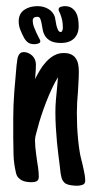

<svg xmlns="http://www.w3.org/2000/svg" viewBox="-20 -569 306 616"><path d="M104.5 -2.4Q104.5 8.8 97.9 12.2Q91.3 15.6 82 15.6Q73.7 15.6 65.7 14.4Q57.6 13.2 50.5 9.8Q43.5 6.3 38.3 0.5Q33.2 -5.4 31.2 -14.6Q24.4 -43.9 23.4 -72Q22.5 -100.1 22.5 -129.9V-189.9Q22.5 -231 25.9 -275.1Q29.3 -319.3 33.2 -360.4Q33.2 -361.8 33.7 -363.8Q34.2 -365.7 34.2 -366.7Q34.7 -372.1 35.6 -378.4Q36.6 -384.8 38.8 -389.9Q41 -395 45.2 -398.4Q49.3 -401.9 56.2 -401.9Q64 -401.9 71 -398.7Q78.1 -395.5 83.5 -390.4Q88.9 -385.3 92 -377.9Q95.2 -370.6 95.2 -362.8Q95.2 -354.5 94.7 -344.5Q94.2 -334.5 93.3 -325.7Q93.3 -323.2 93 -320.3Q92.8 -317.4 92.3 -314.9Q99.1 -328.6 107.9 -343.5Q116.7 -358.4 128.2 -370.8Q139.6 -383.3 153.6 -391.1Q167.5 -398.9 184.6 -398.9Q198.7 -398.9 208 -394.5Q217.3 -390.1 222.9 -382.1Q228.5 -374 230.7 -363.3Q232.9 -352.5 232.9 -340.3Q232.9 -323.7 231.9 -306.9Q231 -290 230 -273.4Q228.5 -256.3 227.5 -239.7Q226.6 -223.1 226.6 -206.1Q226.6 -185.5 227.5 -163.8Q228.5 -142.1 230.5 -122.3Q232.4 -102.5 234.9 -86.7Q237.3 -70.8 239.7 -62Q241.7 -54.7 243.9 -45.2Q246.1 -35.6 248.3 -25.6Q250.5 -15.6 252 -6.3Q253.4 2.9 253.4 10.3Q253.4 21 244.9 23.9Q236.3 26.9 228 26.9Q219.7 26.9 209.2 25.6Q198.7 24.4 190.4 20Q180.2 12.7 177 -0.5Q173.8 -13.7 172.9 -26.4L171.4 -39.6Q169.9 -51.3 167.5 -70.3Q165 -89.4 162.8 -112.3Q160.6 -135.3 159.2 -159.9Q157.7 -184.6 157.7 -208Q157.7 -229 159.4 -248.5Q161.1 -268.1 163.1 -288.1Q164.1 -298.3 164.6 -304.7Q165 -311 166 -321.3Q156.2 -305.7 146.5 -284.7Q136.7 -263.7 127.9 -241Q119.1 -218.3 112.1 -196.8Q105 -175.3 101.1 -159.2L98.1 -148.4Q95.7 -140.6 94 -132.8Q92.3 -125 92.3 -118.2Q92.3 -109.4 93.3 -97.9Q94.2 -86.4 95.7 -76.2Q97.2 -64 99.1 -51.3Q99.1 -50.3 100.1 -44.9Q101.1 -39.6 102.1 -32.2Q103 -24.9 103.8 -16.8Q104.5 -8.8 104.5 -2.4ZM232.4 -484.9Q232.4 -460.4 217.8 -445.8Q203.1 -431.2 175.8 -431.2Q154.8 -431.2 143.1 -437.3Q131.3 -443.4 125.2 -452.9Q119.1 -462.4 117.2 -473.1Q115.2 -483.9 113.5 -493.4Q111.8 -502.9 109.1 -509Q106.4 -515.1 99.6 -515.1Q85 -515.1 85 -502.4Q85 -492.7 88.9 -482.4Q92.8 -472.2 97.2 -462.9Q101.6 -453.6 105.5 -446.5Q109.4 -439.5 109.4 -437Q109.4 -431.2 102.3 -429.2Q95.2 -427.2 90.8 -427.2Q78.1 -427.2 70.8 -432.1Q63.5 -437 57.6 -446.8Q50.8 -459.5 45.4 -472.9Q40 -486.3 40 -500.5Q40 -524.9 57.4 -537.1Q74.7 -549.3 100.6 -549.3Q119.6 -549.3 135 -540.3Q150.4 -531.2 156.2 -514.2Q157.2 -510.7 158.2 -502.9Q159.2 -495.1 161.1 -487.1Q163.1 -479 166.3 -472.7Q169.4 -466.3 174.8 -466.3Q177.2 -466.3 178.7 -468.5Q180.2 -470.7 180.9 -473.4Q181.6 -476.1 181.6 -478.5Q181.6 -481 181.6 -481.9Q181.6 -492.2 179.7 -502.7Q177.7 -513.2 173.8 -522.9Q172.4 -527.3 170.2 -531Q168 -534.7 168 -538.6Q168 -544.9 175 -547.1Q182.1 -549.3 187.5 -549.3Q201.2 -549.3 210 -543.5Q218.8 -537.6 223.9 -528.3Q229 -519 230.7 -507.6Q232.4 -496.1 232.4 -484.9Z"/></svg>

Font: Just Another Hand
Style: Regular
Weight: 400
Designer: Astigmatic (AOETI)
Foundry: Astigmatic (AOETI)
Version: Version 1.000